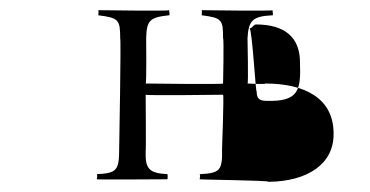

<svg xmlns="http://www.w3.org/2000/svg" viewBox="-20 -496 727 377"><path d="M170 -144C171 -143 308 -144 308 -144C310 -143 309 -154 309 -154C273 -156 265 -164 266 -199C267 -198 266 -310 266 -310C268 -308 418 -310 418 -310C420 -308 416 -204 416 -204C417 -161 412 -156 372 -154C374 -152 372 -144 372 -144C374 -143 507 -142 508 -139C584 -140 636 -174 635 -234C635 -302 580 -332 501 -332C503 -330 466 -332 466 -332C468 -330 466 -421 466 -421C468 -456 476 -464 515 -466C517 -464 515 -476 515 -476C517 -474 376 -476 376 -476C377 -474 376 -466 376 -466C416 -461 418 -457 418 -421C420 -420 418 -332 418 -332C420 -330 266 -332 266 -332C268 -330 267 -421 267 -421C268 -456 274 -462 312 -466C314 -464 312 -476 312 -476C314 -474 173 -476 173 -476C174 -474 173 -466 173 -466C213 -461 216 -457 216 -421C218 -420 214 -204 214 -204C214 -161 209 -156 170 -154C172 -152 170 -144 170 -144ZM470 -440C477 -442 476 -446 482 -448C540 -448 569 -422 569 -374C571 -319 567 -296 503 -298C489 -298 484 -303 484 -316C482 -314 475 -440 470 -440Z"/></svg>

Font: Zinc
Style: Regular
Weight: 400
Version: Version 1